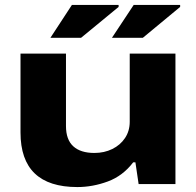

<svg xmlns="http://www.w3.org/2000/svg" viewBox="-20 -745 795 777"><path d="M184 -592 271 -725H460V-717L308 -592ZM433 -592 521 -725H709V-717L558 -592ZM293 12Q63 12 63 -209V-528H247V-235Q247 -180 276.5 -153Q306 -126 362 -126Q402 -126 434.5 -142Q467 -158 486 -186.5Q505 -215 505 -252V-528H690V0H541L528 -88H519Q477 -33 416 -10.5Q355 12 293 12Z"/></svg>

Font: Archivo Expanded ExtraBold
Style: Regular
Weight: 800
Width: 7
Designer: Hector Gatti
Foundry: Omnibus-Type
Version: Version 2.001; ttfautohint (v1.8.3)